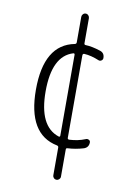

<svg xmlns="http://www.w3.org/2000/svg" viewBox="-95 -750 690 990"><g transform="rotate(10 250.0 -255.0)"><path d="M244.1 -477.5Q137.7 -445.3 137.7 -259.8Q137.7 -77.1 244.1 -42Q252 -40 252 -47.9V-470.7Q252 -479.5 244.1 -477.5ZM244.1 4.9Q86.9 -26.4 86.9 -259.8Q86.9 -496.1 244.1 -526.4Q252 -528.3 252 -536.1V-669.9Q252 -677.7 257.8 -684.1Q263.7 -690.4 272 -690.4Q280.3 -690.4 286.1 -684.1Q292 -677.7 292 -669.9V-538.1Q292 -530.3 299.8 -530.3Q333 -529.3 377.9 -514.6Q401.4 -506.8 401.4 -480.5Q401.4 -471.7 394 -466.8Q386.7 -461.9 378.9 -464.8Q336.9 -482.4 300.8 -484.4Q292 -484.4 292 -474.6V-43Q292 -35.2 300.8 -35.2Q345.7 -37.1 383.8 -52.7Q391.6 -56.6 399.9 -52.7Q408.2 -48.8 408.2 -40Q408.2 -13.7 383.8 -4.9Q341.8 7.8 299.8 9.8Q292 9.8 292 17.6V160.2Q292 168 286.1 173.8Q280.3 179.7 272 179.7Q263.7 179.7 257.8 173.8Q252 168 252 160.2V14.6Q252 6.8 244.1 4.9Z"/></g></svg>

Font: Rounded-X Mgen+ 1m light
Style: Regular
Weight: 200
Designer: [Source Han Sans]
Ryoko NISHIZUKA  (kana & ideographs); Paul D. Hunt (Latin, Greek & Cyrillic); Wenlong ZHANG  (bopomofo
Version: Version 1.059.20150602